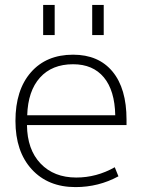

<svg xmlns="http://www.w3.org/2000/svg" viewBox="-20 -753 584 783"><path d="M356 -610V-733H403V-610ZM156 -610V-733H203V-610ZM91 -283H450Q448 -384 403.5 -437.5Q359 -491 278 -491Q192 -491 143 -436.5Q94 -382 91 -283ZM90 -243Q91 -143 145.5 -86Q200 -29 291 -29Q374 -29 448 -71L463 -34Q382 10 288 10Q176 10 109.5 -62.5Q43 -135 43 -260Q43 -386 106 -458Q169 -530 278 -530Q382 -530 439 -461Q496 -392 496 -265V-243Z"/></svg>

Font: M PLUS 1p Light
Style: Regular
Weight: 300
Version: Version 1.061